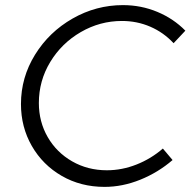

<svg xmlns="http://www.w3.org/2000/svg" viewBox="-20 -725 768 751"><path d="M705 -605 659 -556Q620 -598 568 -620.5Q516 -643 457 -643Q371 -643 296 -599.5Q221 -556 176.5 -482.5Q132 -409 132 -322Q132 -249 166.5 -189Q201 -129 262 -94Q323 -59 398 -59Q457 -59 514 -81.5Q571 -104 617 -144L655 -99Q598 -50 528.5 -22Q459 6 389 6Q296 6 221.5 -37Q147 -80 104.5 -154Q62 -228 62 -318Q62 -422 117 -511Q172 -600 264 -652.5Q356 -705 461 -705Q532 -705 595.5 -678.5Q659 -652 705 -605Z"/></svg>

Font: TypoPRO Montserrat Alternates
Style: Italic
Weight: 300
Italic angle: -11.3°
Designer: Julieta Ulanovsky
Foundry: Julieta Ulanovsky
Version: Version 6.001